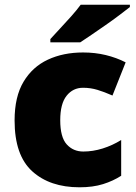

<svg xmlns="http://www.w3.org/2000/svg" viewBox="-20 -786 579 816"><path d="M318 10Q192 10 117 -58Q42 -126 42 -274Q42 -375 80 -438.5Q118 -502 183.5 -532.5Q249 -563 333 -563Q384 -563 429.5 -552Q475 -541 514 -521L458 -380Q424 -395 394.5 -404Q365 -413 333 -413Q290 -413 263 -379Q236 -345 236 -275Q236 -203 263.5 -172.5Q291 -142 334 -142Q375 -142 416.5 -155Q458 -168 495 -191V-39Q461 -17 418 -3.5Q375 10 318 10ZM532 -756Q514 -742 487 -721.5Q460 -701 429 -679.5Q398 -658 369.5 -638.5Q341 -619 321 -606H194V-620Q211 -639 235 -664.5Q259 -690 283 -717Q307 -744 323 -766H532Z"/></svg>

Font: Noto Sans Arabic Blk
Style: Regular
Weight: 900
Designer: Monotype Design Team, Nadine Chahine, Nizar Qandah and Khaled Hosny
Foundry: Monotype Imaging Inc.
Version: Version 2.012; ttfautohint (v1.8.4.7-5d5b)